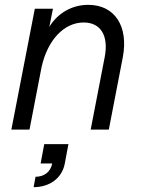

<svg xmlns="http://www.w3.org/2000/svg" viewBox="-20 -536 589 794"><path d="M413 -300 355 0H430L488 -300C512 -428 454 -516 345 -516C277 -516 218 -481 184 -425L199 -500H124L27 0H102L152 -259C177 -371 245 -443 326 -443C397 -443 430 -388 413 -300ZM127 195 119 238C186 238 237 200 248 140L263 60H163L148 140H196C189 175 163 195 127 195Z"/></svg>

Font: Uncut Sans
Style: Italic
Weight: 400
Italic angle: -11°
Designer: Kasper Nordkvist
Foundry: UNCUT.wtf
Version: Version 1.304;Glyphs 3.2 (3246)